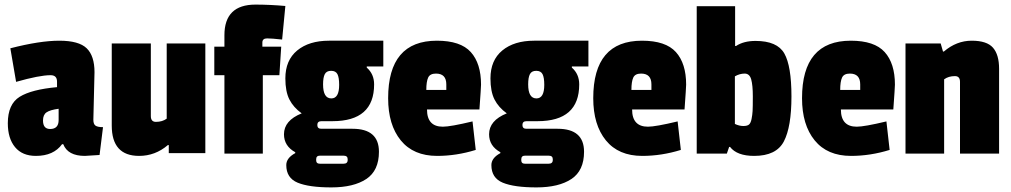

<svg xmlns="http://www.w3.org/2000/svg" viewBox="-20 -668 4395 835"><path d="M391 -354 386 -147Q386 -128 395.5 -121.5Q405 -115 428 -115L413 6Q355 10 349 10Q275 10 255 -41H250Q213 10 136 10Q77 10 45.5 -28Q14 -66 14 -132Q14 -215 65.5 -247Q117 -279 228 -289V-313Q228 -341 200 -341Q152 -341 50 -312L25 -458Q153 -491 238 -491Q323 -491 357 -458Q391 -425 391 -354ZM198 -107Q235 -107 235 -146V-195Q198 -190 182.5 -179.5Q167 -169 167 -144Q167 -107 198 -107Z M585 10Q466 10 466 -122V-479H636V-163Q636 -138 658 -138Q686 -138 705 -152V-479H873V-2H714V-37H710Q655 10 585 10Z M1091 -648Q1153 -648 1221 -642L1207 -496Q1162 -501 1141.5 -501Q1121 -501 1121 -483V-465H1203L1195 -341H1123V0H956V-341H912V-465H956V-515Q956 -648 1091 -648Z M1371 44H1474Q1492 44 1492 28V24Q1492 9 1474 9H1371Q1355 9 1355 25V29Q1355 44 1371 44ZM1411 -491H1647V-379H1575V-374Q1607 -346 1607 -301Q1607 -141 1426 -141H1378Q1360 -141 1360 -124.5Q1360 -108 1377 -108H1513Q1628 -108 1628 -8Q1628 74 1573 110.5Q1518 147 1421 147Q1324 147 1274.5 126.5Q1225 106 1225 50Q1225 19 1264 -2V-6Q1215 -33 1215 -84Q1215 -144 1292 -175Q1256 -201 1238.5 -235.5Q1221 -270 1221 -327Q1221 -406 1272.5 -448.5Q1324 -491 1411 -491ZM1385 -301Q1385 -240 1421 -240Q1455 -240 1455 -299Q1455 -331 1447.5 -345.5Q1440 -360 1420 -360Q1400 -360 1392.5 -345.5Q1385 -331 1385 -301Z M1876 -348Q1850 -348 1842 -330.5Q1834 -313 1834 -277H1921V-301Q1921 -348 1876 -348ZM1880 -491Q1983 -491 2027.5 -441.5Q2072 -392 2072 -300Q2072 -288 2065 -192H1837Q1837 -117 1906 -117Q1939 -117 2035 -140L2049 -16Q1965 10 1881 10Q1778 10 1723 -57.5Q1668 -125 1668 -241Q1668 -491 1880 -491Z M2263 44H2366Q2384 44 2384 28V24Q2384 9 2366 9H2263Q2247 9 2247 25V29Q2247 44 2263 44ZM2303 -491H2539V-379H2467V-374Q2499 -346 2499 -301Q2499 -141 2318 -141H2270Q2252 -141 2252 -124.5Q2252 -108 2269 -108H2405Q2520 -108 2520 -8Q2520 74 2465 110.5Q2410 147 2313 147Q2216 147 2166.5 126.5Q2117 106 2117 50Q2117 19 2156 -2V-6Q2107 -33 2107 -84Q2107 -144 2184 -175Q2148 -201 2130.5 -235.5Q2113 -270 2113 -327Q2113 -406 2164.5 -448.5Q2216 -491 2303 -491ZM2277 -301Q2277 -240 2313 -240Q2347 -240 2347 -299Q2347 -331 2339.5 -345.5Q2332 -360 2312 -360Q2292 -360 2284.5 -345.5Q2277 -331 2277 -301Z M2768 -348Q2742 -348 2734 -330.5Q2726 -313 2726 -277H2813V-301Q2813 -348 2768 -348ZM2772 -491Q2875 -491 2919.5 -441.5Q2964 -392 2964 -300Q2964 -288 2957 -192H2729Q2729 -117 2798 -117Q2831 -117 2927 -140L2941 -16Q2857 10 2773 10Q2670 10 2615 -57.5Q2560 -125 2560 -241Q2560 -491 2772 -491Z M3260 10Q3185 10 3155 -29H3151L3141 0H3010V-641H3177V-468H3181Q3214 -490 3266 -490Q3360 -490 3391 -435.5Q3422 -381 3422 -248.5Q3422 -116 3389 -53Q3356 10 3260 10ZM3176 -336V-129Q3195 -120 3212.5 -120Q3230 -120 3237.5 -126.5Q3245 -133 3248.5 -150.5Q3252 -168 3253 -185Q3254 -202 3254 -249.5Q3254 -297 3247 -322.5Q3240 -348 3218.5 -348Q3197 -348 3176 -336Z M3676 -348Q3650 -348 3642 -330.5Q3634 -313 3634 -277H3721V-301Q3721 -348 3676 -348ZM3680 -491Q3783 -491 3827.5 -441.5Q3872 -392 3872 -300Q3872 -288 3865 -192H3637Q3637 -117 3706 -117Q3739 -117 3835 -140L3849 -16Q3765 10 3681 10Q3578 10 3523 -57.5Q3468 -125 3468 -241Q3468 -491 3680 -491Z M4085 -444Q4140 -491 4206 -491Q4272 -491 4298.5 -460.5Q4325 -430 4325 -369V0H4155V-312Q4155 -337 4133 -337Q4105 -337 4086 -323V0H3918V-479H4071L4081 -444Z"/></svg>

Font: Passion One
Style: Regular
Weight: 400
Designer: Alejandro Lo Celso
Foundry: Fontstage
Version: Version 1.001